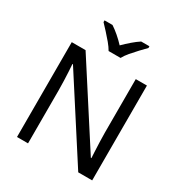

<svg xmlns="http://www.w3.org/2000/svg" viewBox="-212 -1098 1185 1252"><g transform="rotate(30 380.0 -472.0)"><path d="M663 0H558L176 -593H172Q174 -570 175.5 -538.5Q177 -507 178.5 -471.5Q180 -436 180 -399V0H97V-714H201L582 -123H586Q585 -139 583.5 -171Q582 -203 580.5 -241Q579 -279 579 -311V-714H663ZM334 -784Q321 -807 299 -833.5Q277 -860 253 -886Q229 -912 211 -931V-944H271Q297 -927 325 -903Q353 -879 378 -852Q405 -879 433 -903Q461 -927 487 -944H549V-931Q530 -912 505.5 -886Q481 -860 458.5 -833.5Q436 -807 424 -784Z"/></g></svg>

Font: Noto Sans Lao UI
Style: Regular
Weight: 400
Designer: Monotype Design Team
Foundry: Monotype Imaging Inc.
Version: Version 2.000